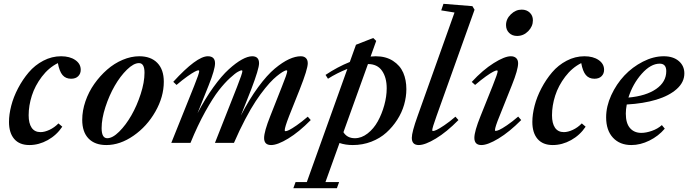

<svg xmlns="http://www.w3.org/2000/svg" viewBox="-20 -745 3588 1001"><path d="M133.3 11.2Q81.5 11.2 54.2 -20.5Q26.9 -52.2 26.9 -109.4Q26.9 -148.4 38.6 -193.8Q50.3 -239.3 74.2 -284.9Q98.1 -330.6 129.9 -367.9Q161.6 -405.3 205.8 -428.5Q250 -451.7 298.3 -451.7Q343.8 -451.7 372.3 -432.1Q400.9 -412.6 400.9 -381.3Q400.9 -360.8 387.7 -347.7Q374.5 -334.5 350.6 -334.5Q322.3 -334.5 305.9 -353.8Q289.6 -373 281.7 -416Q233.9 -392.1 198.2 -345.2Q162.6 -298.3 146 -246.3Q129.4 -194.3 129.4 -144Q129.4 -102.1 145 -79.1Q160.6 -56.2 191.4 -56.2Q212.4 -56.2 238 -68.1Q263.7 -80.1 284.7 -101.6L304.7 -84.5Q275.4 -40.5 229 -14.6Q182.6 11.2 133.3 11.2Z M534.2 11.2Q474.6 11.2 441.7 -22.7Q408.7 -56.6 408.7 -120.1Q408.7 -168 425.5 -217Q442.4 -266.1 471.7 -307.6Q501 -349.1 538.3 -381.8Q575.7 -414.6 619.6 -433.1Q663.6 -451.7 706.1 -451.7Q766.6 -451.7 800.3 -417Q834 -382.3 834 -318.8Q834 -240.2 790 -163.1Q746.1 -85.9 676 -37.4Q606 11.2 534.2 11.2ZM539.1 -24.4Q566.9 -24.4 601.6 -58.8Q636.2 -93.3 665 -143.6Q693.8 -193.8 713.6 -255.1Q733.4 -316.4 733.4 -365.7Q733.4 -416 704.6 -416Q676.8 -416 641.8 -381.8Q606.9 -347.7 578.1 -297.6Q549.3 -247.6 529.5 -186.8Q509.8 -126 509.8 -77.1Q509.8 -24.4 539.1 -24.4Z M873 0 992.2 -296.9Q1018.6 -362.3 1018.6 -374.5Q1018.6 -378.4 1014.2 -378.4Q1008.8 -378.4 995.6 -371.6Q982.4 -364.7 956.8 -346.7Q931.2 -328.6 900.4 -302.2L883.3 -318.4Q1005.4 -451.7 1063.5 -451.7Q1101.1 -451.7 1101.1 -415Q1101.1 -383.3 1068.4 -301.3L1009.8 -154.8Q1049.8 -231 1092.5 -290.3Q1135.3 -349.6 1172.6 -383.5Q1210 -417.5 1241 -434.6Q1272 -451.7 1294.9 -451.7Q1330.6 -451.7 1330.6 -415Q1330.6 -386.2 1290 -279.8L1235.8 -142.6Q1279.8 -228 1326.2 -291Q1372.6 -354 1412.8 -387.5Q1453.1 -420.9 1486.6 -436.3Q1520 -451.7 1547.9 -451.7Q1565.4 -451.7 1575 -442.1Q1584.5 -432.6 1584.5 -415Q1584.5 -384.8 1543 -279.8L1487.3 -140.1Q1464.4 -81.1 1464.4 -65.9Q1464.4 -61 1468.8 -61Q1474.6 -61 1487.3 -67.1Q1500 -73.2 1526.4 -91.3Q1552.7 -109.4 1584.5 -136.7L1600.1 -119.1Q1538.6 -56.6 1482.7 -22.7Q1426.8 11.2 1393.6 11.2Q1356.9 11.2 1356.9 -25.4Q1356.9 -59.1 1389.2 -140.1L1449.2 -292Q1477.5 -361.8 1477.5 -374.5Q1477.5 -378.4 1473.1 -378.4Q1470.2 -378.4 1462.2 -374.8Q1454.1 -371.1 1438.7 -360.1Q1423.3 -349.1 1405.3 -332.3Q1387.2 -315.4 1362.8 -285.4Q1338.4 -255.4 1313.2 -217.5Q1288.1 -179.7 1258.3 -123Q1228.5 -66.4 1199.7 0H1100.6L1215.8 -292Q1243.7 -362.8 1243.7 -374.5Q1243.7 -378.4 1239.3 -378.4Q1234.4 -378.4 1220.5 -370.8Q1206.5 -363.3 1179 -338.1Q1151.4 -313 1121.1 -274.4Q1090.8 -235.8 1050.5 -163.6Q1010.3 -91.3 973.1 0Z M1819.3 11.2Q1780.8 11.2 1750 0.5L1676.8 204.1H1748L1736.3 236.3H1509.3L1521 204.1H1579.6L1791 -385.7Q1735.8 -363.8 1689.9 -334.5L1677.2 -354.5Q1739.3 -396 1803.7 -421.9L1835.9 -511.7L1925.8 -546.9L1941.4 -531.7L1912.1 -450.2Q1925.3 -451.7 1938.5 -451.7Q1991.7 -451.7 2028.8 -427.7Q2065.9 -403.8 2082.3 -366Q2098.6 -328.1 2098.6 -280.3Q2098.6 -240.2 2086.9 -199.2Q2075.2 -158.2 2051 -120.6Q2026.9 -83 1994.1 -53.5Q1961.4 -23.9 1916 -6.3Q1870.6 11.2 1819.3 11.2ZM1996.1 -284.7Q1996.1 -340.8 1971.7 -376Q1947.3 -411.1 1898.4 -411.1L1770.5 -55.7Q1790 -24.4 1830.1 -24.4Q1864.7 -24.4 1896.5 -49.1Q1928.2 -73.7 1949.5 -112.1Q1970.7 -150.4 1983.4 -196.3Q1996.1 -242.2 1996.1 -284.7Z M2163.1 11.2Q2127 11.2 2127 -26.4Q2127 -56.2 2157.2 -140.1L2349.6 -679.7L2280.3 -690.9L2292 -725.1L2442.9 -712.9L2454.1 -694.3L2255.9 -140.1Q2233.4 -77.6 2233.4 -65.9Q2233.4 -62 2237.8 -62Q2243.7 -62 2256.6 -67.9Q2269.5 -73.7 2296.1 -91.6Q2322.8 -109.4 2354.5 -136.7L2370.1 -119.1Q2308.6 -56.6 2252.4 -22.7Q2196.3 11.2 2163.1 11.2Z M2675.8 -557.6Q2650.4 -557.6 2634.3 -573.5Q2618.2 -589.4 2618.2 -614.3Q2618.2 -646 2643.3 -670.4Q2668.5 -694.8 2699.7 -694.8Q2725.6 -694.8 2741.9 -679.2Q2758.3 -663.6 2758.3 -639.2Q2758.3 -607.4 2733.9 -582.5Q2709.5 -557.6 2675.8 -557.6ZM2489.7 11.2Q2453.1 11.2 2453.1 -26.4Q2453.1 -60.1 2485.4 -140.1L2548.3 -296.9Q2574.7 -362.8 2574.7 -374Q2574.7 -377.9 2570.3 -377.9Q2564.9 -377.9 2551.8 -371.3Q2538.6 -364.7 2513.2 -346.7Q2487.8 -328.6 2457 -302.2L2439.5 -317.9Q2497.1 -380.4 2554 -416Q2610.8 -451.7 2643.1 -451.7Q2661.1 -451.7 2671.1 -442.1Q2681.2 -432.6 2681.2 -415Q2681.2 -381.8 2648.9 -301.3L2584.5 -140.1Q2560.5 -82 2560.5 -66.4Q2560.5 -62.5 2564 -62.5Q2570.3 -62.5 2583.3 -68.1Q2596.2 -73.7 2623 -91.8Q2649.9 -109.9 2681.6 -137.2L2697.3 -119.1Q2635.7 -57.1 2579.3 -22.9Q2522.9 11.2 2489.7 11.2Z M2861.8 11.2Q2810.1 11.2 2782.7 -20.5Q2755.4 -52.2 2755.4 -109.4Q2755.4 -148.4 2767.1 -193.8Q2778.8 -239.3 2802.7 -284.9Q2826.7 -330.6 2858.4 -367.9Q2890.1 -405.3 2934.3 -428.5Q2978.5 -451.7 3026.9 -451.7Q3072.3 -451.7 3100.8 -432.1Q3129.4 -412.6 3129.4 -381.3Q3129.4 -360.8 3116.2 -347.7Q3103 -334.5 3079.1 -334.5Q3050.8 -334.5 3034.4 -353.8Q3018.1 -373 3010.3 -416Q2962.4 -392.1 2926.8 -345.2Q2891.1 -298.3 2874.5 -246.3Q2857.9 -194.3 2857.9 -144Q2857.9 -102.1 2873.5 -79.1Q2889.2 -56.2 2919.9 -56.2Q2940.9 -56.2 2966.6 -68.1Q2992.2 -80.1 3013.2 -101.6L3033.2 -84.5Q3003.9 -40.5 2957.5 -14.6Q2911.1 11.2 2861.8 11.2Z M3271.5 11.2Q3211.4 11.2 3175.8 -27.1Q3140.1 -65.4 3140.1 -133.3Q3140.1 -190.4 3166.7 -248.5Q3193.4 -306.6 3235.1 -351.1Q3276.9 -395.5 3331.8 -423.6Q3386.7 -451.7 3440.4 -451.7Q3489.7 -451.7 3518.8 -426.8Q3547.9 -401.9 3547.9 -362.3Q3547.9 -316.4 3508.3 -281Q3468.8 -245.6 3401.6 -225.3Q3334.5 -205.1 3247.6 -200.2Q3242.7 -174.3 3242.7 -152.8Q3242.7 -102.5 3264.4 -77.4Q3286.1 -52.2 3323.7 -52.2Q3348.1 -52.2 3378.4 -62.7Q3408.7 -73.2 3430.7 -92.8L3445.8 -74.2Q3412.6 -35.2 3365.5 -12Q3318.4 11.2 3271.5 11.2ZM3419.4 -413.1Q3372.6 -413.1 3325.7 -360.4Q3278.8 -307.6 3256.3 -236.3Q3348.1 -244.6 3400.9 -281.2Q3453.6 -317.9 3453.6 -374Q3453.6 -413.1 3419.4 -413.1Z"/></svg>

Font: Elstob 10pt SemiBold
Style: Italic
Weight: 600
Italic angle: -20°
Designer: Peter S. Baker
Version: Version 1.015